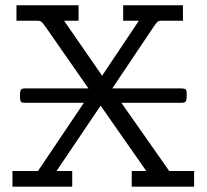

<svg xmlns="http://www.w3.org/2000/svg" viewBox="-20 -703 779 723"><path d="M26.9 0V-59.1H123L295.9 -315.9H75.2Q61 -315.9 58.1 -321Q55.2 -326.2 55.2 -341.8V-350.1Q56.2 -362.3 59.6 -366.2Q63 -370.1 76.2 -370.1H313L152.8 -600.1Q140.6 -617.2 135.7 -621.1Q130.9 -625 120.1 -625H42V-683.1H275.9V-625H221.2L363.8 -418.9H365.2L502.9 -625H443.8V-683.1H668.9V-625H588.9Q577.6 -625 573.2 -621.1Q568.8 -617.2 557.1 -600.1L402.8 -370.1H661.1Q675.3 -370.1 679.2 -366.5Q683.1 -362.8 683.1 -350.1V-341.8Q683.1 -325.7 679.4 -320.8Q675.8 -315.9 662.1 -315.9H437L617.2 -59.1H710.9V0H476.1V-59.1H530.8L358.9 -305.2L192.9 -59.1H252V0Z"/></svg>

Font: CMU Concrete
Style: Roman
Weight: 500
Version: Version 0.7.0